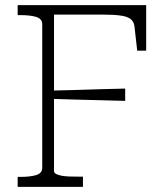

<svg xmlns="http://www.w3.org/2000/svg" viewBox="-20 -730 657 750"><path d="M191 -673V-62Q191 -55 199 -50.5Q207 -46 221 -43.5Q235 -41 252 -40.5Q269 -40 286 -40H304V0H49V-39H60Q97 -39 121 -46Q145 -53 145 -75V-635Q145 -657 121 -664Q97 -671 60 -671H49V-710H551V-532H516L505 -629Q502 -647 489 -656.5Q476 -666 449 -669.5Q422 -673 380 -673ZM175 -376Q224 -377 273.5 -378.5Q323 -380 371.5 -381.5Q420 -383 469 -384V-336Q420 -337 371.5 -338.5Q323 -340 273.5 -341Q224 -342 175 -344Z"/></svg>

Font: Roboto Serif Thin
Style: Regular
Weight: 250
Designer: Greg Gazdowicz
Foundry: Commercial Type
Version: Version 1.004